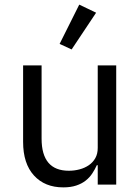

<svg xmlns="http://www.w3.org/2000/svg" viewBox="-20 -799 608 831"><path d="M403 -84H399Q391 -66 379.5 -48.5Q368 -31 351 -17.5Q334 -4 310 4Q286 12 254 12Q174 12 127 -39.5Q80 -91 80 -185V-516H160V-199Q160 -60 278 -60Q302 -60 324.5 -66Q347 -72 364.5 -84Q382 -96 392.5 -114.5Q403 -133 403 -159V-516H483V0H403ZM290 -585 238 -609 323 -779 396 -744Z"/></svg>

Font: IBM Plex Thai
Style: Regular
Weight: 400
Designer: Mike Abbink, Paul van der Laan, Pieter van Rosmalen, Ben Mitchell, Mark Frömberg
Foundry: Bold Monday
Version: Version 1.0